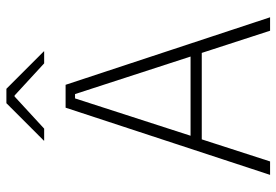

<svg xmlns="http://www.w3.org/2000/svg" viewBox="-152 -712 864 600"><g transform="rotate(-90 280.0 -412.0)"><path d="M75.5 0H33.5L243.5 -639H315L526 0H484L286 -609.5H272.5ZM426 -213.5H133V-248.5H426ZM140.5 -707 257.5 -824H302.5L419.5 -707V-706H382L281.5 -798.5H278.5L178 -706H140.5Z"/></g></svg>

Font: Anek Kannada ExtraLight
Style: Regular
Weight: 250
Version: Version 1.003